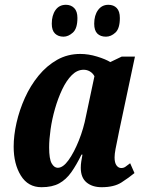

<svg xmlns="http://www.w3.org/2000/svg" viewBox="-20 -771 622 801"><path d="M153 10Q97 10 67 -38.5Q37 -87 37 -159Q37 -206 49 -259Q61 -312 84 -363Q107 -414 141 -455.5Q175 -497 218.5 -521.5Q262 -546 315 -546Q349 -546 385 -535Q421 -524 440 -512L488 -535H543L477 -224Q475 -212 470.5 -191.5Q466 -171 462 -149.5Q458 -128 458 -114Q458 -92 466 -81Q474 -70 486 -70Q496 -70 503.5 -75.5Q511 -81 523 -90L541 -49Q518 -30 487 -10Q456 10 404 10Q365 10 341 -10Q317 -30 317 -71Q317 -84 319 -97Q321 -110 324 -126H320Q299 -83 277.5 -52.5Q256 -22 227 -6Q198 10 153 10ZM221 -71Q243 -71 266 -103Q289 -135 309 -185Q329 -235 339 -288L374 -453Q367 -466 355 -473Q343 -480 329 -480Q302 -480 279.5 -457.5Q257 -435 239.5 -398Q222 -361 209.5 -317.5Q197 -274 191 -231.5Q185 -189 185 -156Q185 -108 195.5 -89.5Q206 -71 221 -71ZM422 -618Q399 -618 386 -631Q373 -644 373 -672Q373 -707 389 -729Q405 -751 432 -751Q454 -751 467 -737.5Q480 -724 480 -696Q480 -652 461.5 -635Q443 -618 422 -618ZM245 -618Q223 -618 209.5 -631Q196 -644 196 -672Q196 -707 211.5 -729Q227 -751 255 -751Q276 -751 289.5 -737.5Q303 -724 303 -696Q303 -652 284 -635Q265 -618 245 -618Z"/></svg>

Font: Noto Serif ExtraCondensed ExtraBold
Style: Italic
Weight: 800
Width: 2
Italic angle: -12°
Designer: Monotype Design Team
Foundry: Monotype Imaging Inc.
Version: Version 2.013